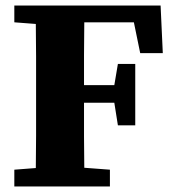

<svg xmlns="http://www.w3.org/2000/svg" viewBox="-20 -677 638 697"><path d="M32 -596V-657H563L571 -484H489L466 -596H286Q285 -536 285 -477Q285 -418 285 -368H395L408 -445H471V-222H408L395 -304H285Q285 -240 285 -182Q285 -124 286 -68L379 -61V0H32V-61L110 -67Q111 -126 111 -185.5Q111 -245 111 -304V-353Q111 -412 111 -471.5Q111 -531 110 -590Z"/></svg>

Font: Source Serif 4 SmText
Style: Bold
Weight: 700
Designer: Frank Grießhammer
Foundry: Adobe
Version: Version 4.005;hotconv 1.1.0;makeotfexe 2.6.0